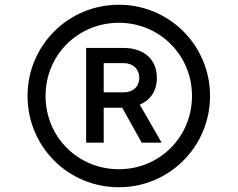

<svg xmlns="http://www.w3.org/2000/svg" viewBox="-20 -777 1001 809"><path d="M481 -757C694 -757 865 -585 865 -373C865 -159 693 12 481 12C267 12 96 -159 96 -373C96 -584 266 -757 481 -757ZM481 -64C653 -64 789 -200 789 -373C789 -544 653 -681 481 -681C308 -681 172 -545 172 -373C172 -200 308 -64 481 -64ZM641 -449C641 -393 613 -355 569 -336C569 -336 661 -176 661 -176C661 -176 577 -176 577 -176C577 -176 495 -323 495 -323C495 -323 417 -323 417 -323C417 -323 417 -176 417 -176C417 -176 343 -176 343 -176C343 -176 343 -575 343 -575C343 -575 501 -575 501 -575C584 -575 641 -529 641 -449ZM417 -511C417 -511 417 -388 417 -388C417 -388 502 -388 502 -388C541 -388 567 -413 567 -449C567 -485 541 -511 502 -511C502 -511 417 -511 417 -511Z"/></svg>

Font: Preevio_Regular
Style: Regular
Weight: 500
Designer: Gumpita Rahayu
Foundry: Tokotype Studio
Version: ""